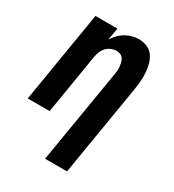

<svg xmlns="http://www.w3.org/2000/svg" viewBox="-180 -631 859 948"><g transform="rotate(30 250.0 -156.5)"><path d="M225 215 313 -314Q315 -326 316.5 -338Q318 -350 316.5 -361.5Q315 -373 312.5 -384Q310 -395 304 -404.5Q298 -414 287.5 -418.5Q277 -423 265 -423Q250 -423 234.5 -416.5Q219 -410 208 -398Q197 -386 191.5 -371Q186 -356 183 -341L127 0H2L88 -520H213L201 -451Q212 -468 226.5 -483Q241 -498 258 -508Q275 -518 294.5 -523Q314 -528 333 -528Q358 -528 380.5 -518Q403 -508 416 -488.5Q429 -469 435 -445.5Q441 -422 442.5 -397Q444 -372 441.5 -347Q439 -322 435 -297L350 215Z"/></g></svg>

Font: Iosevka Curly Extrabold
Style: Italic
Weight: 800
Italic angle: -9°
Monospace: yes
Designer: Belleve Invis
Foundry: Belleve Invis
Version: Version 22.1.2; ttfautohint (v1.8.4)